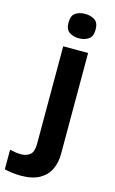

<svg xmlns="http://www.w3.org/2000/svg" viewBox="-212 -815 664 1110"><g transform="rotate(15 120.5 -260.0)"><path d="M34 240Q9 240 -18.5 236.5Q-46 233 -64 228V111Q-46 115 -30 117.5Q-14 120 6 120Q36 120 57 103Q78 86 78 37V-546H227V59Q227 109 208 150Q189 191 146.5 215.5Q104 240 34 240ZM72 -687Q72 -729 95.5 -744.5Q119 -760 153 -760Q186 -760 210 -744.5Q234 -729 234 -687Q234 -646 210 -630Q186 -614 153 -614Q119 -614 95.5 -630Q72 -646 72 -687Z"/></g></svg>

Font: Noto Sans NKo Unjoined
Style: Bold
Weight: 700
Designer: Monotype Design Team
Foundry: Monotype Imaging Inc.
Version: Version 2.004